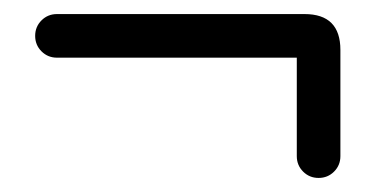

<svg xmlns="http://www.w3.org/2000/svg" viewBox="-20 -310 534 273"><path d="M464 -88Q464 -75 455 -66Q446 -57 433 -57Q420 -57 411 -66Q402 -75 402 -88V-228H61Q48 -228 39 -237Q30 -246 30 -259Q30 -272 39 -281Q48 -290 61 -290H413Q464 -290 464 -239Z"/></svg>

Font: Libertine Sup Medium
Style: Regular
Weight: 500
Designer: Bastien Sozeau
Foundry: NBR — Bastien Sozeau
Version: Version 2.003; ttfautohint (v1.8.4.7-5d5b);gftools[0.9.33]